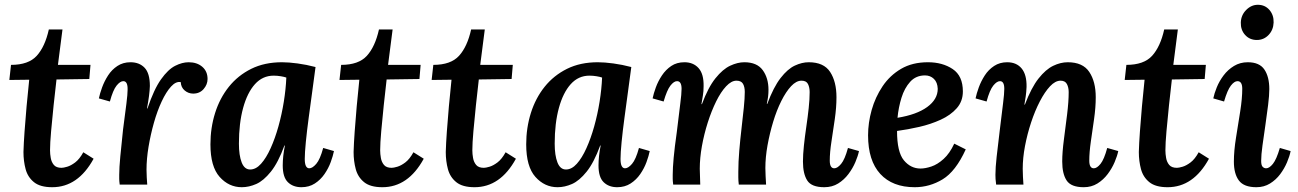

<svg xmlns="http://www.w3.org/2000/svg" viewBox="-20 -771 5421 802"><path d="M241 -648 222 -500H358L353 -441L216 -439Q210 -389 204 -331.5Q198 -274 193.5 -223.5Q189 -173 189 -143Q189 -128 192 -111Q195 -94 205 -82Q215 -70 237 -70Q245 -70 260.5 -74.5Q276 -79 294 -92.5Q312 -106 328 -135L371 -108Q306 11 198 11Q148 11 122 -10Q96 -31 87 -64.5Q78 -98 78 -136Q79 -172 82.5 -221Q86 -270 91 -326.5Q96 -383 102 -438L19 -437L26 -500Q99 -500 133.5 -538Q168 -576 184 -648Z M480 0Q478 -16 478 -23.5Q478 -31 478 -41Q478 -70 482.5 -117.5Q487 -165 494 -230Q503 -298 508 -338Q513 -378 513 -396Q514 -432 495 -432Q482 -432 467 -413.5Q452 -395 439 -347L393 -360Q397 -380 406.5 -406Q416 -432 431.5 -456Q447 -480 470.5 -495.5Q494 -511 525 -511Q562 -511 584 -488Q606 -465 606 -412Q605 -376 594 -318H596Q623 -398 652.5 -439.5Q682 -481 711.5 -496Q741 -511 768 -511Q803 -511 825 -492Q847 -473 847 -441Q847 -418 830.5 -399Q814 -380 787 -380Q767 -380 751.5 -393Q736 -406 735 -428Q715 -432 694.5 -409.5Q674 -387 655.5 -347.5Q637 -308 623 -258.5Q609 -209 600.5 -158Q592 -107 592 -62Q592 -48 593 -30Q594 -12 595 0Z M1158 -511Q1186 -511 1223 -506Q1260 -501 1298 -491Q1292 -446 1284.5 -390.5Q1277 -335 1269.5 -279.5Q1262 -224 1257.5 -178Q1253 -132 1253 -107Q1253 -68 1272 -68Q1285 -68 1301 -86.5Q1317 -105 1330 -153L1375 -140Q1371 -120 1361.5 -94Q1352 -68 1335.5 -44Q1319 -20 1295 -4.5Q1271 11 1239 11Q1204 11 1182.5 -10Q1161 -31 1161 -80Q1161 -118 1170 -163H1168Q1142 -92 1111.5 -54Q1081 -16 1050.5 -2.5Q1020 11 990 11Q936 11 897.5 -32Q859 -75 859 -168Q859 -237 878.5 -299Q898 -361 936 -408.5Q974 -456 1029.5 -483.5Q1085 -511 1158 -511ZM1123 -455Q1077 -455 1045 -419.5Q1013 -384 995.5 -320Q978 -256 978 -171Q978 -122 989.5 -92.5Q1001 -63 1025 -63Q1049 -63 1070.5 -87Q1092 -111 1110.5 -152Q1129 -193 1143 -243Q1157 -293 1165.5 -346Q1174 -399 1176 -447Q1168 -450 1153 -452.5Q1138 -455 1123 -455Z M1620 -648 1601 -500H1737L1732 -441L1595 -439Q1589 -389 1583 -331.5Q1577 -274 1572.5 -223.5Q1568 -173 1568 -143Q1568 -128 1571 -111Q1574 -94 1584 -82Q1594 -70 1616 -70Q1624 -70 1639.5 -74.5Q1655 -79 1673 -92.5Q1691 -106 1707 -135L1750 -108Q1685 11 1577 11Q1527 11 1501 -10Q1475 -31 1466 -64.5Q1457 -98 1457 -136Q1458 -172 1461.5 -221Q1465 -270 1470 -326.5Q1475 -383 1481 -438L1398 -437L1405 -500Q1478 -500 1512.5 -538Q1547 -576 1563 -648Z M2005 -648 1986 -500H2122L2117 -441L1980 -439Q1974 -389 1968 -331.5Q1962 -274 1957.5 -223.5Q1953 -173 1953 -143Q1953 -128 1956 -111Q1959 -94 1969 -82Q1979 -70 2001 -70Q2009 -70 2024.5 -74.5Q2040 -79 2058 -92.5Q2076 -106 2092 -135L2135 -108Q2070 11 1962 11Q1912 11 1886 -10Q1860 -31 1851 -64.5Q1842 -98 1842 -136Q1843 -172 1846.5 -221Q1850 -270 1855 -326.5Q1860 -383 1866 -438L1783 -437L1790 -500Q1863 -500 1897.5 -538Q1932 -576 1948 -648Z M2477 -511Q2505 -511 2542 -506Q2579 -501 2617 -491Q2611 -446 2603.5 -390.5Q2596 -335 2588.5 -279.5Q2581 -224 2576.5 -178Q2572 -132 2572 -107Q2572 -68 2591 -68Q2604 -68 2620 -86.5Q2636 -105 2649 -153L2694 -140Q2690 -120 2680.5 -94Q2671 -68 2654.5 -44Q2638 -20 2614 -4.5Q2590 11 2558 11Q2523 11 2501.5 -10Q2480 -31 2480 -80Q2480 -118 2489 -163H2487Q2461 -92 2430.5 -54Q2400 -16 2369.5 -2.5Q2339 11 2309 11Q2255 11 2216.5 -32Q2178 -75 2178 -168Q2178 -237 2197.5 -299Q2217 -361 2255 -408.5Q2293 -456 2348.5 -483.5Q2404 -511 2477 -511ZM2442 -455Q2396 -455 2364 -419.5Q2332 -384 2314.5 -320Q2297 -256 2297 -171Q2297 -122 2308.5 -92.5Q2320 -63 2344 -63Q2368 -63 2389.5 -87Q2411 -111 2429.5 -152Q2448 -193 2462 -243Q2476 -293 2484.5 -346Q2493 -399 2495 -447Q2487 -450 2472 -452.5Q2457 -455 2442 -455Z M3423 11Q3370 11 3352 -17Q3334 -45 3334 -96Q3334 -125 3338 -163Q3342 -201 3348 -241.5Q3354 -282 3358 -319.5Q3362 -357 3362 -386Q3362 -406 3355 -420Q3348 -434 3328 -434Q3306 -434 3284.5 -411Q3263 -388 3243.5 -349Q3224 -310 3209.5 -262Q3195 -214 3186 -164Q3177 -114 3177 -69Q3177 -55 3178 -36Q3179 -17 3180 0H3066Q3064 -16 3064 -30.5Q3064 -45 3064 -53Q3064 -94 3068 -141.5Q3072 -189 3077.5 -235.5Q3083 -282 3087 -321.5Q3091 -361 3091 -387Q3091 -408 3083.5 -421Q3076 -434 3056 -434Q3035 -434 3013 -410.5Q2991 -387 2971.5 -347.5Q2952 -308 2936.5 -259.5Q2921 -211 2912 -161Q2903 -111 2903 -66Q2903 -52 2904 -32Q2905 -12 2905 0H2792Q2790 -16 2790 -23.5Q2790 -31 2790 -41Q2790 -69 2794 -112.5Q2798 -156 2807 -219Q2816 -296 2821.5 -337.5Q2827 -379 2827 -400Q2827 -432 2808 -432Q2795 -432 2780.5 -413.5Q2766 -395 2752 -347L2706 -360Q2710 -380 2719.5 -406Q2729 -432 2745 -456Q2761 -480 2784 -495.5Q2807 -511 2839 -511Q2876 -511 2898 -486.5Q2920 -462 2919 -411Q2919 -389 2916 -372Q2913 -355 2910 -336H2912Q2938 -406 2968.5 -444Q2999 -482 3030 -496.5Q3061 -511 3089 -511Q3142 -511 3166 -478Q3190 -445 3190 -396Q3190 -381 3188.5 -368.5Q3187 -356 3183 -337H3185Q3211 -407 3240.5 -445Q3270 -483 3300 -497Q3330 -511 3358 -511Q3421 -511 3447.5 -470.5Q3474 -430 3474 -365Q3474 -322 3467 -273.5Q3460 -225 3453 -179.5Q3446 -134 3446 -100Q3446 -68 3465 -68Q3478 -68 3493.5 -86.5Q3509 -105 3522 -153L3568 -140Q3564 -120 3553 -94Q3542 -68 3524 -44Q3506 -20 3481 -4.5Q3456 11 3423 11Z M3856 -511Q3917 -511 3959.5 -482.5Q4002 -454 4002 -389Q4002 -348 3976.5 -319Q3951 -290 3909.5 -271Q3868 -252 3820 -241Q3772 -230 3727 -224Q3727 -136 3755.5 -101.5Q3784 -67 3825 -67Q3845 -67 3870.5 -75.5Q3896 -84 3921.5 -107Q3947 -130 3966 -171L4014 -147Q3972 -55 3917.5 -22Q3863 11 3801 11Q3708 11 3657 -44.5Q3606 -100 3606 -206Q3606 -258 3621 -311.5Q3636 -365 3666.5 -410.5Q3697 -456 3744 -483.5Q3791 -511 3856 -511ZM3844 -456Q3806 -456 3782 -429.5Q3758 -403 3745.5 -362.5Q3733 -322 3729 -279Q3809 -292 3853 -324Q3897 -356 3897 -400Q3896 -427 3881 -441.5Q3866 -456 3844 -456Z M4507 11Q4454 11 4435.5 -17Q4417 -45 4417 -96Q4417 -135 4424 -188Q4431 -241 4437.5 -294Q4444 -347 4444 -386Q4444 -406 4436.5 -420Q4429 -434 4410 -434Q4388 -434 4366 -410.5Q4344 -387 4323.5 -347.5Q4303 -308 4287 -259.5Q4271 -211 4261.5 -161Q4252 -111 4252 -66Q4252 -52 4253 -32Q4254 -12 4255 0H4141Q4139 -16 4138.5 -23.5Q4138 -31 4138 -41Q4138 -70 4143 -115.5Q4148 -161 4156 -226Q4165 -301 4170 -340.5Q4175 -380 4175 -400Q4175 -432 4157 -432Q4144 -432 4129 -413.5Q4114 -395 4101 -347L4055 -360Q4059 -380 4068.5 -406Q4078 -432 4093.5 -456Q4109 -480 4132.5 -495.5Q4156 -511 4187 -511Q4226 -511 4247.5 -485Q4269 -459 4268 -408Q4267 -385 4264.5 -368.5Q4262 -352 4259 -334H4261Q4288 -405 4318 -443Q4348 -481 4379 -496Q4410 -511 4440 -511Q4503 -511 4530 -470.5Q4557 -430 4557 -365Q4557 -322 4550 -273.5Q4543 -225 4536.5 -179.5Q4530 -134 4530 -100Q4530 -68 4549 -68Q4562 -68 4577 -86.5Q4592 -105 4605 -153L4651 -140Q4647 -120 4636 -94Q4625 -68 4607 -44Q4589 -20 4564 -4.5Q4539 11 4507 11Z M4900 -648 4881 -500H5017L5012 -441L4875 -439Q4869 -389 4863 -331.5Q4857 -274 4852.5 -223.5Q4848 -173 4848 -143Q4848 -128 4851 -111Q4854 -94 4864 -82Q4874 -70 4896 -70Q4904 -70 4919.5 -74.5Q4935 -79 4953 -92.5Q4971 -106 4987 -135L5030 -108Q4965 11 4857 11Q4807 11 4781 -10Q4755 -31 4746 -64.5Q4737 -98 4737 -136Q4738 -172 4741.5 -221Q4745 -270 4750 -326.5Q4755 -383 4761 -438L4678 -437L4685 -500Q4758 -500 4792.5 -538Q4827 -576 4843 -648Z M5192 -511Q5241 -511 5261.5 -480.5Q5282 -450 5282 -399Q5282 -373 5277 -332.5Q5272 -292 5265.5 -247.5Q5259 -203 5253.5 -163.5Q5248 -124 5248 -99Q5248 -81 5254 -74.5Q5260 -68 5269 -68Q5282 -68 5297 -86.5Q5312 -105 5326 -153L5371 -140Q5367 -119 5356 -93Q5345 -67 5327.5 -43.5Q5310 -20 5285 -4.5Q5260 11 5228 11Q5176 11 5155 -17Q5134 -45 5134 -96Q5134 -141 5143 -196.5Q5152 -252 5160.5 -306Q5169 -360 5169 -400Q5169 -432 5149 -432Q5136 -432 5121.5 -413.5Q5107 -395 5093 -347L5048 -360Q5052 -380 5062.5 -406Q5073 -432 5091 -456Q5109 -480 5134.5 -495.5Q5160 -511 5192 -511ZM5234 -751Q5264 -751 5282.5 -729.5Q5301 -708 5300 -677Q5299 -646 5279 -625Q5259 -604 5230 -604Q5200 -604 5181 -625Q5162 -646 5163 -677Q5164 -708 5185.5 -729.5Q5207 -751 5234 -751Z"/></svg>

Font: Lora SemiBold
Style: Italic
Weight: 600
Italic angle: -3°
Designer: Olga Karpushina, Alexei Vanyashin (Cyrillic)
Foundry: Cyreal
Version: Version 3.011; ttfautohint (v1.8.4.7-5d5b)